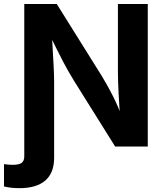

<svg xmlns="http://www.w3.org/2000/svg" viewBox="-58 -748 840 980"><path d="M65.9 -727.5H231.9L461.9 -359.4Q492.7 -309.1 519.3 -255.9Q545.9 -202.6 571.8 -132.8H556.6Q551.3 -196.3 547.6 -266.1Q543.9 -335.9 543.9 -378.4V-727.5H696.3V0H529.8L320.8 -334Q289.1 -385.3 264.2 -433.1Q239.3 -481 187 -587.4H206.1L209.5 -523.4Q212.9 -465.8 215.6 -413.8Q218.3 -361.8 218.3 -334.5V0H65.9ZM5.9 93.3Q39.6 93.3 52.7 83.3Q65.9 73.2 65.9 49.3V-62.5H218.3V57.6Q218.3 134.3 173.3 173.3Q128.4 212.4 41 212.4Q-3.4 212.4 -37.6 203.6V89.8Q-11.2 93.3 5.9 93.3Z"/></svg>

Font: Inter RS Variable
Style: Regular
Weight: 400
Designer: Rasmus Andersson (customised by Maria Ramos and Noel Pretorius)
Foundry: rsms
Version: Version 3.001;Glyphs 3.2.3 (3260)